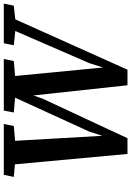

<svg xmlns="http://www.w3.org/2000/svg" viewBox="144 -848 708 1037"><g transform="rotate(-90 498.5 -330.0)"><path d="M185 4 129 -604 61 -610 72 -664H347L336 -610L256 -603L283 -132L306 -203L489 -603L409 -610L419 -664H698L687 -610L606 -603L652 -128L675 -201L849 -602L772 -610L783 -664H997L986 -610L912 -602L640 4H556L501 -504L483 -453L270 4Z"/></g></svg>

Font: Source Serif 4 SmText Semibold
Style: Italic
Weight: 600
Italic angle: -12°
Designer: Frank Grießhammer
Foundry: Adobe
Version: Version 4.005;hotconv 1.1.0;makeotfexe 2.6.0